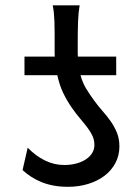

<svg xmlns="http://www.w3.org/2000/svg" viewBox="-20 -699 531 731"><path d="M286.6 -412.6Q293.9 -385.3 307.1 -363Q320.3 -340.8 339.4 -314.9Q354.5 -294.4 371.1 -275.6Q387.7 -256.8 401.9 -236.6Q416 -216.3 425.3 -193.4Q434.6 -170.4 434.6 -141.6Q434.6 -106.9 419.4 -78.4Q404.3 -49.8 377.9 -29.8Q351.6 -9.8 315.9 1.2Q280.3 12.2 239.3 12.2Q209 12.2 184.1 7.6Q159.2 2.9 138.2 -5.6Q117.2 -14.2 99.4 -25.6Q81.5 -37.1 65.9 -51.3L85.4 -136.7Q116.2 -105 151.4 -87.9Q186.5 -70.8 224.6 -70.8Q250 -70.8 271.2 -76.7Q292.5 -82.5 307.6 -92.8Q322.8 -103 331.1 -116.7Q339.4 -130.4 339.4 -146.5Q339.4 -165.5 332.3 -181.2Q325.2 -196.8 313.2 -212.6Q301.3 -228.5 285.9 -246.6Q270.5 -264.6 253.9 -288.1Q235.4 -314.5 220.9 -344.5Q206.5 -374.5 198.2 -412.6H73.2V-483.4H188.5Q188 -490.2 188 -497.6V-571.8Q188 -597.2 187.3 -616.2Q186.5 -635.3 185.1 -649.9Q183.6 -664.6 180.7 -678.7H283.2Q280.8 -664.6 279.3 -649.9Q277.8 -635.3 277.1 -616.2Q276.4 -597.2 276.1 -572Q275.9 -546.9 275.9 -512.7V-497.1Q275.9 -490.2 276.4 -483.4H422.4V-412.6Z"/></svg>

Font: Andika FrenchTight
Style: Regular
Weight: 400
Designer: Victor Gaultney, Annie Olsen, Julie Remington, Don Collingsworth, Eric Hays, Becca Hirsbrunner
Foundry: SIL International
Version: Version 5.000 ; Dig1 Dig4Opn Dig7 LnSpcTght